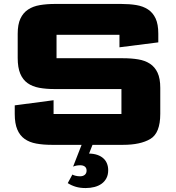

<svg xmlns="http://www.w3.org/2000/svg" viewBox="-20 -727 892 973"><path d="M54.7 -193.1 251.5 -219.1V-149.2Q251.5 -149.2 251.5 -149.2Q251.5 -149.2 251.5 -149.2H595.4Q595.4 -149.2 595.4 -149.2Q595.4 -149.2 595.4 -149.2V-275.7Q595.4 -275.7 595.4 -275.7Q595.4 -275.7 595.4 -275.7H256.6Q213.3 -275.7 178.5 -282.1Q143.7 -288.6 119.5 -305.9Q95.4 -323.2 82.5 -354Q69.7 -384.8 69.7 -433.1V-556Q69.7 -603.3 83.5 -632.7Q97.3 -662.2 122.4 -678.7Q147.4 -695.3 182.2 -701.1Q216.9 -707 258.5 -707H594.3Q636.5 -707 670.9 -701.3Q705.4 -695.5 730.2 -679.1Q755 -662.7 768.6 -633.4Q782.2 -604.1 782.2 -557V-512.3L585.4 -487.3V-550.8Q585.4 -550.8 585.4 -550.8Q585.4 -550.8 585.4 -550.8H266.5Q266.5 -550.8 266.5 -550.8Q266.5 -550.8 266.5 -550.8V-431.9Q266.5 -431.9 266.5 -431.9Q266.5 -431.9 266.5 -431.9H603.8Q646 -431.9 680.5 -426.1Q715 -420.4 739.9 -404.1Q764.8 -387.8 778.5 -358.5Q792.2 -329.2 792.2 -281.9V-150Q792.2 -52.8 742 -22.9Q691.8 7 603.8 7H242.1Q198.8 7 164 0.6Q129.2 -5.7 104.9 -22.9Q80.6 -40.1 67.7 -70.6Q54.7 -101.2 54.7 -149.5ZM393.5 7H448.8L431.4 51.2Q455.4 51.7 473.5 58Q491.7 64.4 503.8 75.4Q516 86.3 522.1 101.7Q528.3 117.1 528.3 135.4Q528.3 158.8 519.4 175.9Q510.4 193 495 204.1Q479.5 215.2 458.7 220.6Q437.9 226 413.9 226Q386.2 226 364.3 219.6Q342.5 213.2 323.3 201L346.8 157.6Q352.7 161.3 363.4 163.8Q374.1 166.4 386.1 166.4Q400.9 166.4 409.9 158.7Q418.8 151 418.8 137.6Q418.8 124 410 117.2Q401.2 110.5 387.3 110.5Q376.5 110.5 368.3 112Q360.1 113.5 350.5 117.2Z"/></svg>

Font: Science Gothic
Style: Regular
Weight: 400
Designer: Thomas Phinney, Vassil Kateliev, Brandon Buerkle
Foundry: Font Detective LLC
Version: Version 1.018